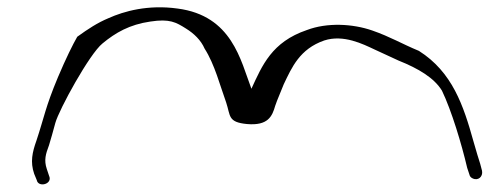

<svg xmlns="http://www.w3.org/2000/svg" viewBox="-20 -580 1337 517"><path d="M72 -112 79 -95C83 -74 123 -84 112 -107L106 -125C98 -149 103 -165 112 -189C117 -206 123 -226 129 -249C139 -285 221 -435 256 -463C291 -492 329 -514 385 -522C437 -530 454 -520 481 -503C502 -490 521 -472 531 -449C558 -407 573 -348 589 -304C601 -268 593 -251 645 -246C702 -241 713 -267 721 -295C727 -313 736 -332 744 -353C766 -399 787 -448 853 -471C905 -488 958 -461 988 -447L1053 -417C1108 -395 1149 -370 1170 -336C1196 -282 1223 -192 1238 -128L1244 -110C1245 -105 1248 -102 1252 -100C1267 -92 1281 -104 1278 -120L1273 -139C1269 -151 1263 -171 1255 -199C1228 -296 1198 -386 1108 -443C1062 -462 1031 -481 982 -498C930 -516 861 -520 806 -499C712 -467 686 -404 657 -341C628 -417 605 -538 458 -557C379 -568 314 -550 272 -531C243 -519 217 -502 188 -481C176 -460 158 -424 136 -372C102 -291 99 -264 78 -201C67 -170 61 -144 72 -112Z"/></svg>

Font: Stray Cat
Style: UltExt
Weight: 400
Version: Version 1.0